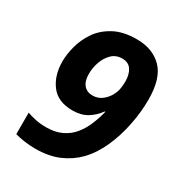

<svg xmlns="http://www.w3.org/2000/svg" viewBox="-174 -842 904 969"><g transform="rotate(30 278.0 -357.5)"><path d="M171 10Q138 10 106 5Q74 0 54 -6V-131Q73 -124 102.5 -117.5Q132 -111 165 -111Q219 -111 257 -129.5Q295 -148 320 -179Q345 -210 361 -249Q377 -288 387 -328H383Q359 -294 324 -272.5Q289 -251 239 -251Q154 -251 113 -305Q72 -359 72 -441Q72 -481 84.5 -529.5Q97 -578 127 -622.5Q157 -667 210 -696Q263 -725 343 -725Q435 -725 490 -669.5Q545 -614 545 -489Q545 -419 530 -343Q515 -267 485 -199Q455 -131 409 -83Q367 -40 309 -15Q251 10 171 10ZM289 -367Q318 -367 340 -382.5Q362 -398 376 -421Q390 -444 394 -466Q396 -477 397 -488.5Q398 -500 398 -511Q398 -552 381 -578Q364 -604 327 -604Q291 -604 267 -580.5Q243 -557 231 -522.5Q219 -488 219 -453Q219 -411 237.5 -389Q256 -367 289 -367Z"/></g></svg>

Font: Noto IKEA Latin
Style: Bold Italic
Weight: 700
Italic angle: -12°
Designer: Monotype Design Team
Foundry: Monotype Imaging Inc.
Version: Version 1.0